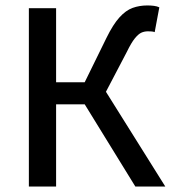

<svg xmlns="http://www.w3.org/2000/svg" viewBox="-20 -685 628 705"><path d="M86 0V-655H186V-383H291L371 -546Q395 -595 418.5 -621Q442 -647 467 -656Q492 -665 521 -665Q534 -665 545.5 -663.5Q557 -662 565 -658L548 -567Q543 -569 537 -569.5Q531 -570 523 -570Q510 -570 499 -565Q488 -560 475 -544Q462 -528 446 -495L369 -348L587 0H477L291 -302H186V0Z"/></svg>

Font: UmiuVSE Medium
Style: Regular
Weight: 500
Designer: Paul D. Hunt
Foundry: Adobe
Version: Version 3.046;September 5, 2023;FontCreator 14.0.0.2901 64-b